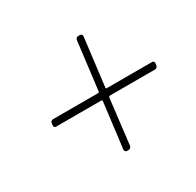

<svg xmlns="http://www.w3.org/2000/svg" viewBox="-101 -650 664 649"><g transform="rotate(-30 231.0 -325.5)"><path d="M446 -334H269C267 -334 265 -336 266 -338L289 -525C289 -531 286 -535 280 -535H274C268 -535 264 -531 263 -525L240 -338C240 -336 238 -334 236 -334H59C54 -334 49 -330 49 -324L48 -317C47 -311 50 -307 56 -307H233C235 -307 236 -305 236 -303L214 -126C214 -120 217 -116 223 -116H229C234 -116 239 -120 240 -126L261 -303C262 -305 264 -307 266 -307H442C448 -307 452 -311 453 -317L454 -324C455 -330 451 -334 446 -334Z"/></g></svg>

Font: Barlow Thin
Style: Italic
Weight: 250
Italic angle: -7°
Designer: Jeremy Tribby
Foundry: Tribby Type
Version: Version 1.422;hotconv 1.0.109;makeotfexe 2.5.65596